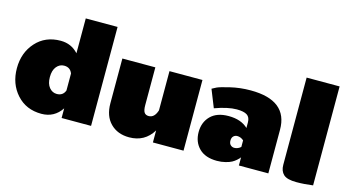

<svg xmlns="http://www.w3.org/2000/svg" viewBox="-78 -1002 2394 1312"><g transform="rotate(15 1119.0 -346.0)"><path d="M266.7 -508.3Q342.5 -508.3 391.7 -453.3V-700H616.7V0H408.3V-68.3Q357.5 8.3 266.7 8.3Q158.3 8.3 91.7 -65.8Q25 -140 25 -250Q25 -360 91.7 -434.2Q158.3 -508.3 266.7 -508.3ZM333.3 -150Q376.7 -150 391.7 -190V-310Q376.7 -350 333.3 -350Q301.7 -350 280 -323.8Q258.3 -297.5 258.3 -250Q258.3 -202.5 280 -176.2Q301.7 -150 333.3 -150Z M1270.8 -500V0H1054.2V-85Q997.5 8.3 887.5 8.3Q805 8.3 754.6 -42.5Q704.2 -93.3 704.2 -183.3V-500H937.5V-233.3Q937.5 -196.7 947.5 -181.7Q957.5 -166.7 979.2 -166.7Q1020 -166.7 1037.5 -222.5V-500Z M1600 -108.3Q1625 -108.3 1645.8 -126.7V-173.3Q1625 -191.7 1600 -191.7Q1585 -191.7 1573.8 -181.2Q1562.5 -170.8 1562.5 -150Q1562.5 -129.2 1573.8 -118.8Q1585 -108.3 1600 -108.3ZM1508.3 -308.3Q1596.7 -308.3 1645.8 -260.8V-300Q1645.8 -336.7 1622.9 -351.7Q1600 -366.7 1550 -366.7Q1487.5 -366.7 1395.8 -333.3L1345.8 -458.3Q1356.7 -465 1376.7 -474.6Q1396.7 -484.2 1465 -500.4Q1533.3 -516.7 1608.3 -516.7Q1870.8 -516.7 1870.8 -308.3V0H1662.5V-58.3Q1660.8 -55.8 1657.5 -51.2Q1654.2 -46.7 1640.8 -35Q1627.5 -23.3 1611.7 -14.6Q1595.8 -5.8 1567.9 1.2Q1540 8.3 1508.3 8.3Q1425.8 8.3 1381.7 -35.8Q1337.5 -80 1337.5 -150Q1337.5 -220 1381.7 -264.2Q1425.8 -308.3 1508.3 -308.3Z M1954.2 -83.3V-700H2187.5V0Q2127.5 8.3 2070.8 8.3Q2005 8.3 1979.6 -15.4Q1954.2 -39.2 1954.2 -83.3Z"/></g></svg>

Font: BoonTook
Style: Regular
Weight: 400
Designer: Sungsit Sawaiwan
Foundry: FontUni
Version: Version 3.0